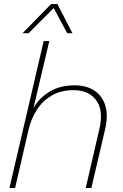

<svg xmlns="http://www.w3.org/2000/svg" viewBox="-20 -934 609 954"><path d="M27 0 197 -730H225L146 -396Q174 -447 226 -478.5Q278 -510 351 -510Q409 -510 448.5 -484Q488 -458 503 -410Q518 -362 503 -295L434 0H406L474 -294Q495 -386 458 -436Q421 -486 346 -486Q283 -486 238 -460Q193 -434 164.5 -390.5Q136 -347 123 -294L55 0ZM265 -914 340 -769H314L247 -894L122 -769H92L234 -914Z"/></svg>

Font: Work Sans ExtraLight
Style: Italic
Weight: 200
Italic angle: -13°
Designer: Wei Huang
Foundry: Wei Huang
Version: Version 2.012; ttfautohint (v1.8.3)